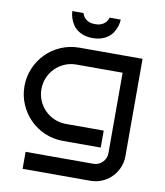

<svg xmlns="http://www.w3.org/2000/svg" viewBox="-100 -834 957 1115"><g transform="rotate(10 378.5 -276.0)"><path d="M685.1 24.9Q685.1 61.5 671.1 93.3Q657.2 125 633.5 148.9Q609.9 172.9 577.9 186.5Q545.9 200.2 509.8 200.2H109.9V100.1H509.8Q524.9 100.1 538.6 94.2Q552.2 88.4 562.5 78.1Q572.8 67.9 578.9 54.2Q585 40.5 585 24.9V-450.2H310.1Q273.9 -449.7 242.4 -435.8Q210.9 -421.9 187.5 -398.2Q164.1 -374.5 150.6 -342.8Q137.2 -311 137.2 -274.9Q137.2 -238.8 150.6 -207.3Q164.1 -175.8 187.5 -152.1Q210.9 -128.4 242.4 -114.5Q273.9 -100.6 310.1 -100.1H535.2V0H310.1Q253.4 -0.5 203.6 -22.2Q153.8 -43.9 116.9 -81.3Q80.1 -118.7 58.6 -168.5Q37.1 -218.3 37.1 -274.9Q37.1 -331.5 58.6 -381.3Q80.1 -431.2 116.9 -468.5Q153.8 -505.9 203.6 -527.6Q253.4 -549.3 310.1 -549.8H685.1ZM521 -752Q520.5 -743.2 518.1 -729.7Q515.6 -716.3 509.8 -701.7Q503.9 -687 494.1 -671.9Q484.4 -656.7 468.5 -645Q452.6 -633.3 430.4 -625.7Q408.2 -618.2 377.9 -618.2Q347.7 -618.2 325.4 -625.7Q303.2 -633.3 287.4 -645Q271.5 -656.7 261.7 -671.9Q252 -687 246.1 -701.7Q240.2 -716.3 237.8 -729.7Q235.4 -743.2 234.9 -752H300.8Q302.7 -745.6 307.4 -736.6Q312 -727.5 320.6 -719.5Q329.1 -711.4 343 -705.8Q356.9 -700.2 377.9 -700.2Q398.9 -700.2 412.8 -705.8Q426.8 -711.4 435.5 -719.5Q444.3 -727.5 448.7 -736.6Q453.1 -745.6 455.1 -752Z"/></g></svg>

Font: Bruno Ace
Style: Regular
Weight: 400
Designer: Astigmatic (AOETI)
Foundry: Astigmatic (AOETI)
Version: Version 1.000